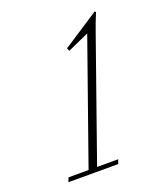

<svg xmlns="http://www.w3.org/2000/svg" viewBox="-123 -738 719 825"><g transform="rotate(-20 237.0 -325.5)"><path d="M48.3 0 55.7 -19.5H147.5L342.8 -573.2L245.1 -529.3L239.3 -542.5L405.3 -650.9L409.7 -646.5Q392.1 -604.5 377 -560.5L186.5 -19.5H283.2L275.9 0Z"/></g></svg>

Font: Elstob ExtraLight
Style: Italic
Weight: 200
Italic angle: -20°
Designer: Peter S. Baker
Version: Version 1.015